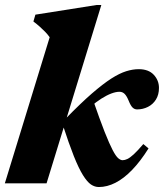

<svg xmlns="http://www.w3.org/2000/svg" viewBox="-28 -738 660 773"><path d="M380 -718 159.5 0H-8.5L172 -588Q163.5 -600 153.5 -610.2Q143.5 -620.5 132.2 -630.5Q121 -640.5 106.5 -651.5L114.5 -679L361.5 -718ZM224 -237.5 237 -261Q297.5 -323 342.2 -361.8Q387 -400.5 420.2 -421.8Q453.5 -443 480 -451.2Q506.5 -459.5 530.5 -459.5Q570 -459.5 591 -437Q612 -414.5 612 -384Q612 -357 600 -337.5Q588 -318 567.8 -307.8Q547.5 -297.5 524 -297.5Q513.5 -297.5 505.8 -305Q498 -312.5 490 -332.5Q482 -352 473.5 -360.2Q465 -368.5 453 -368.5Q438.5 -368.5 420 -361.5Q401.5 -354.5 380.2 -341Q359 -327.5 336.8 -308.5Q314.5 -289.5 292 -265.5L346 -337Q374 -256 393.2 -207.2Q412.5 -158.5 425.5 -133.8Q438.5 -109 448 -101Q457.5 -93 465.5 -93Q474.5 -93 485 -98Q495.5 -103 510.8 -117Q526 -131 549 -158L570 -140.5Q537 -88 503.5 -53.5Q470 -19 436.5 -2Q403 15 370 15Q353.5 15 338.2 4.8Q323 -5.5 306 -32.8Q289 -60 269.2 -109.5Q249.5 -159 224 -237.5Z"/></svg>

Font: Newsreader 24pt ExtraBold
Style: Italic
Weight: 800
Italic angle: -17°
Designer: Hugues Gentile
Foundry: Production Type
Version: Version 1.003